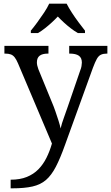

<svg xmlns="http://www.w3.org/2000/svg" viewBox="-20 -786 605 1046"><path d="M38 193Q89 193 126 178Q163 163 189 136.5Q215 110 233 74Q251 38 263 -4L78 -441Q69 -462 60 -473.5Q51 -485 39 -489.5Q27 -494 7 -494H4V-536H244V-494H241Q211 -494 196 -482.5Q181 -471 181 -446Q181 -438 183 -429Q185 -420 189 -409L262 -231Q272 -208 281.5 -180.5Q291 -153 299 -128Q307 -103 310 -86Q317 -115 328.5 -146Q340 -177 350 -207L417 -402Q422 -414 424 -425.5Q426 -437 426 -445Q426 -471 409.5 -482.5Q393 -494 360 -494H357V-536H565V-494H562Q543 -494 530 -488Q517 -482 507.5 -465Q498 -448 486 -416L334 4Q308 77 284 123Q260 169 230.5 194.5Q201 220 157 230Q113 240 47 240H38ZM148 -619Q164 -638 183 -664Q202 -690 220 -717Q238 -744 248 -766H343Q354 -744 371.5 -717Q389 -690 408.5 -664Q428 -638 443 -619V-606H404Q385 -617 365.5 -632Q346 -647 328 -663.5Q310 -680 295 -696Q280 -680 262 -663.5Q244 -647 225 -632Q206 -617 187 -606H148Z"/></svg>

Font: Noto Serif Lao
Style: Regular
Weight: 400
Designer: Monotype Design Team
Foundry: Monotype Imaging Inc.
Version: Version 2.003